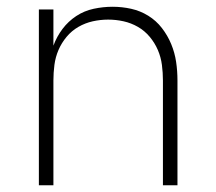

<svg xmlns="http://www.w3.org/2000/svg" viewBox="-20 -548 640 568"><path d="M95 0V-520H138V-413Q148 -440 165 -462.5Q182 -485 205.5 -500.5Q229 -516 257 -522Q285 -528 313 -528Q341 -528 368 -522Q395 -516 418.5 -501.5Q442 -487 459 -465Q476 -443 486.5 -417.5Q497 -392 501 -365Q505 -338 505 -310V0H462V-310Q462 -333 459 -356Q456 -379 447 -400Q438 -421 423 -439Q408 -457 388 -468.5Q368 -480 345.5 -485Q323 -490 300 -490Q277 -490 254.5 -485Q232 -480 212 -468.5Q192 -457 177 -439Q162 -421 153 -400Q144 -379 141 -356Q138 -333 138 -310V0Z"/></svg>

Font: Zed Sans Extralight Extended
Style: Regular
Weight: 200
Width: 7
Designer: Belleve Invis
Foundry: Belleve Invis
Version: Version 1.0.0; ttfautohint (v1.8.4)